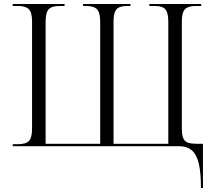

<svg xmlns="http://www.w3.org/2000/svg" viewBox="-20 -734 1074 964"><path d="M989 210Q989 131 977.5 85Q966 39 941.5 19.5Q917 0 878 0H44V-10H69Q110 -10 125.5 -26.5Q141 -43 141 -89V-626Q141 -671 125 -687.5Q109 -704 71 -704H44V-714H304V-704H280Q239 -704 224 -687Q209 -670 209 -624V-12H483V-624Q483 -670 467.5 -687Q452 -704 412 -704H397V-714H635V-704H618Q580 -704 565 -687.5Q550 -671 550 -626V-12H825V-624Q825 -670 810.5 -687Q796 -704 757 -704H730V-714H990V-704H962Q924 -704 908.5 -687.5Q893 -671 893 -626V-89Q893 -54 901 -38Q909 -22 926 -17Q943 -12 969 -12H999V210Z"/></svg>

Font: Noto Serif Display Light
Style: Regular
Weight: 300
Designer: Monotype Design Team
Foundry: Monotype Imaging Inc.
Version: Version 2.009